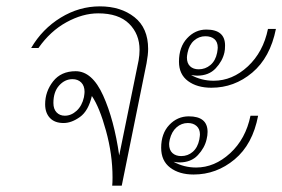

<svg xmlns="http://www.w3.org/2000/svg" viewBox="-20 -584 888 604"><path d="M334 -26Q334 -98 313.5 -172.5Q293 -247 269 -282Q258 -235 231.5 -216Q205 -197 180 -197Q152 -197 137 -213Q122 -229 122 -256Q122 -296 147 -328Q172 -360 218 -360Q270 -360 304.5 -283.5Q339 -207 355 -95L416 -394Q419 -411 419 -427Q419 -477 386 -509.5Q353 -542 289 -542Q240 -542 189 -514Q138 -486 101 -433H78Q113 -493 171 -528.5Q229 -564 294 -564Q360 -564 403 -530Q446 -496 446 -430Q446 -412 441 -385L363 0H333Q334 -9 334 -26ZM244 -278Q246 -290 246 -295Q246 -314 235.5 -324.5Q225 -335 208 -335Q184 -335 166 -315Q148 -295 148 -260Q148 -241 158 -230.5Q168 -220 184 -220Q204 -220 221 -235.5Q238 -251 244 -278Z M629 -491Q688 -491 688 -441Q688 -427 686 -419Q680 -392 658.5 -369Q637 -346 600 -346Q595 -346 581 -348Q614 -330 652 -330Q711 -330 759.5 -375Q808 -420 823 -493H848Q830 -403 773.5 -355.5Q717 -308 645 -308Q600 -308 571.5 -329Q543 -350 543 -390Q543 -436 568.5 -463.5Q594 -491 629 -491ZM605 -366Q626 -366 642 -379.5Q658 -393 663 -418Q665 -430 665 -434Q665 -452 654.5 -461Q644 -470 626 -470Q606 -470 590.5 -456.5Q575 -443 570 -418Q568 -408 568 -403Q568 -385 578 -375.5Q588 -366 605 -366ZM574 -218Q633 -218 633 -169Q633 -158 630 -146Q624 -119 602.5 -96Q581 -73 544 -73Q538 -73 526 -75Q559 -57 597 -57Q655 -57 704 -102Q753 -147 768 -220H792Q775 -130 718 -82.5Q661 -35 589 -35Q544 -35 515.5 -56.5Q487 -78 487 -119Q487 -164 512.5 -191Q538 -218 574 -218ZM550 -93Q571 -93 586.5 -106.5Q602 -120 607 -145Q609 -157 609 -161Q609 -178 598.5 -187.5Q588 -197 571 -197Q551 -197 535.5 -183.5Q520 -170 514 -145Q512 -135 512 -131Q512 -112 522.5 -102.5Q533 -93 550 -93Z"/></svg>

Font: Trirong Thin
Style: Italic
Weight: 250
Italic angle: -12°
Designer: Katatrad Team
Foundry: CadsonDemak
Version: Version 1.001